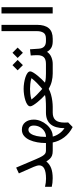

<svg xmlns="http://www.w3.org/2000/svg" viewBox="753 -1465 974 2520"><g transform="rotate(-90 1240.0 -205.0)"><path d="M329.6 -177.7Q329.6 -190.4 324 -210.7Q318.4 -231 310.5 -248.5L224.1 -444.3L300.3 -480L411.1 -219.2Q433.6 -166.5 450.4 -138.2Q467.3 -109.9 483.6 -99.4Q500 -88.9 521 -88.9H541.5V0H521Q482.4 0 458.3 -9.3Q434.1 -18.6 416.5 -37.1Q398.9 -55.7 380.9 -84Q346.7 -41 293.7 -20.8Q240.7 -0.5 161.6 -0.5Q127.4 -0.5 100.1 -3.7Q72.8 -6.8 48.3 -12.7V-101.1Q104.5 -87.9 154.3 -87.9Q329.6 -87.9 329.6 -177.7Z M522 0V-88.9H623V-97.7Q623 -149.9 632.6 -203.9Q642.1 -257.8 662.6 -303.5Q683.1 -349.1 716.6 -377Q750 -404.8 797.9 -404.8Q859.9 -404.8 895 -361.3Q930.2 -317.9 930.2 -248Q930.2 -202.6 912.1 -158.7Q894 -114.7 862.8 -78.6Q831.5 -42.5 791.5 -21Q751.5 0.5 707.5 0.5Q717.3 41.5 746.1 84Q774.9 126.5 817.9 154.3Q817.9 -88.9 1023.4 -88.9H1039.6V0H1022.5Q957 0 924.1 35.6Q891.1 71.3 891.1 156.2Q891.1 167 891.6 179Q892.1 190.9 893.1 202.6L832.5 261.7Q749.5 219.7 697.8 151.1Q646 82.5 629.9 0ZM796.9 -318.8Q767.6 -318.8 746.6 -289.6Q725.6 -260.3 714.6 -210.2Q703.6 -160.2 703.6 -98.1V-88.4Q744.6 -88.4 778.3 -110.4Q812 -132.3 832 -168.7Q852.1 -205.1 852.1 -248Q852.1 -282.7 836.7 -300.8Q821.3 -318.8 796.9 -318.8Z M1333.5 -381.8Q1371.1 -381.8 1411.1 -375.7Q1451.2 -369.6 1485.6 -358.4Q1520 -347.2 1541.5 -331.1Q1563 -314.9 1563 -294.9Q1563 -280.8 1548.1 -255.9Q1533.2 -231 1510 -202.1Q1486.8 -173.3 1461.4 -146.7Q1436 -120.1 1415 -101.6Q1449.2 -92.8 1480 -90.8Q1510.7 -88.9 1535.6 -88.9H1611.8V0H1536.1Q1484.9 0 1433.8 -12.2Q1382.8 -24.4 1333.5 -52.7Q1301.3 -34.2 1259 -22.5Q1216.8 -10.7 1174.1 -5.4Q1131.3 0 1097.2 0H1020V-88.9H1097.7Q1114.3 -88.9 1142.3 -89.6Q1170.4 -90.3 1200.4 -93Q1230.5 -95.7 1252.9 -101.6Q1231.9 -120.1 1206.5 -146.7Q1181.2 -173.3 1158 -202.1Q1134.8 -231 1119.6 -255.9Q1104.5 -280.8 1104.5 -294.9Q1104.5 -314.9 1125.5 -331.1Q1146.5 -347.2 1180.9 -358.4Q1215.3 -369.6 1255.4 -375.7Q1295.4 -381.8 1333.5 -381.8ZM1333.5 -297.9Q1311.5 -297.9 1270.8 -294.4Q1230 -291 1193.8 -278.8Q1225.6 -238.8 1257.8 -207Q1290 -175.3 1311.8 -156.5Q1333.5 -137.7 1333.5 -137.7Q1333.5 -137.7 1355.5 -156.5Q1377.4 -175.3 1410.2 -207Q1442.9 -238.8 1474.1 -278.8Q1438 -291 1397 -294.4Q1356 -297.9 1333.5 -297.9Z M1807.1 -528.3 1875.5 -460.4 1807.1 -391.6 1739.3 -460.4ZM1645 -528.3 1713.4 -460.4 1645 -391.6 1577.1 -460.4ZM1592.3 -88.9H1660.6Q1722.7 -88.9 1749.3 -116.7Q1775.9 -144.5 1775.9 -202.1Q1775.9 -225.6 1774.7 -246.6Q1773.4 -267.6 1771.5 -288.6L1853 -298.3L1860.8 -184.1Q1866.7 -88.9 1960 -88.9H1970.2V0H1959Q1904.8 0 1872.3 -19.5Q1839.8 -39.1 1819.8 -74.7Q1793.5 -36.1 1750.5 -18.1Q1707.5 0 1660.6 0H1592.3Z M1950.7 -88.9H1991.7Q2050.3 -88.9 2070.8 -122.1Q2091.3 -155.3 2091.3 -205.1V-672.4H2173.8V-205.6Q2173.8 -104 2129.9 -52Q2085.9 0 1991.2 0H1950.7Z M2405.8 -672.4V-0.5H2323.2V-672.4Z"/></g></svg>

Font: Vazirmatn UI
Style: Regular
Weight: 400
Designer: Saber Rastikerdar
Foundry: Saber Rastikerdar
Version: Version 33.003